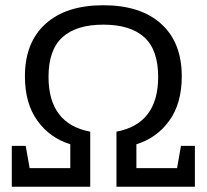

<svg xmlns="http://www.w3.org/2000/svg" viewBox="-20 -712 788 732"><path d="M723 -156V0H424V-210Q583 -240 583 -419Q583 -522 530 -570Q477 -618 374 -618Q271 -618 218 -570Q165 -522 165 -419Q165 -240 324 -210V0H25V-156H78L93 -71H248V-162Q170 -186 122.5 -252Q75 -318 75 -421Q75 -550 153.5 -621Q232 -692 374 -692Q516 -692 594.5 -621Q673 -550 673 -421Q673 -318 625.5 -252Q578 -186 500 -162V-71H655L670 -156Z"/></svg>

Font: Rhodium Libre
Style: Regular
Weight: 400
Designer: James Puckett
Foundry: Dunwich Type Founders
Version: Version 1.001; ttfautohint (v1.3)